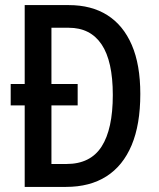

<svg xmlns="http://www.w3.org/2000/svg" viewBox="-20 -734 623 754"><path d="M250 -714Q339 -714 401.5 -674.5Q464 -635 497.5 -557.5Q531 -480 531 -365Q531 -245 497 -164Q463 -83 398 -41.5Q333 0 239 0H77V-320H22V-404H77V-714ZM250 -625H182V-404H285V-320H182V-90H241Q335 -90 379 -158.5Q423 -227 423 -361Q423 -494 379 -559.5Q335 -625 250 -625Z"/></svg>

Font: Noto Sans Bengali Condensed Medium
Style: Regular
Weight: 500
Width: 3
Designer: Jelle Bosma - Monotype Design Team
Foundry: Monotype Imaging Inc.
Version: Version 2.003